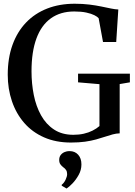

<svg xmlns="http://www.w3.org/2000/svg" viewBox="-20 -772 743 1054"><path d="M369.5 10.5Q286.5 10.5 221.8 -18Q157 -46.5 112.8 -97.5Q68.5 -148.5 45.5 -216.5Q22.5 -284.5 22.5 -362Q22.5 -453 48.5 -525.2Q74.5 -597.5 122.8 -648Q171 -698.5 238.8 -725Q306.5 -751.5 390 -751.5Q433.5 -751.5 470 -747Q506.5 -742.5 536.5 -736.2Q566.5 -730 589.8 -725.2Q613 -720.5 629.5 -720L618 -541.5H545.5L521.5 -672Q515 -680 498.2 -688.5Q481.5 -697 454 -703Q426.5 -709 387.5 -709Q312 -709 259.5 -671.5Q207 -634 180 -560.8Q153 -487.5 153 -380.5Q153 -313 165.5 -250.5Q178 -188 205.5 -138.8Q233 -89.5 276.8 -60.8Q320.5 -32 383 -32Q413.5 -32 440 -38Q466.5 -44 488.2 -55Q510 -66 526 -80V-310L408.5 -320V-367.5H693V-320L637 -310.5V-40Q618 -39.5 598.5 -34.2Q579 -29 556.8 -21.5Q534.5 -14 507.5 -6.5Q480.5 1 446.8 5.8Q413 10.5 369.5 10.5ZM427 130.5Q427 161 412 188Q397 215 378 234.8Q359 254.5 346 262.5H344.5L319 247.5L318.5 242.5Q332 232 340.2 214.2Q348.5 196.5 348.5 184Q348.5 170.5 343 161.8Q337.5 153 326.5 145.5Q318 139 311.5 130Q305 121 305 106Q305 89 313.8 78.2Q322.5 67.5 335.2 62.5Q348 57.5 359 57.5H362Q391 57.5 409 77.2Q427 97 427 130.5Z"/></svg>

Font: Merriweather 72pt Medium
Style: Regular
Weight: 500
Version: Version 2.100